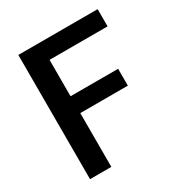

<svg xmlns="http://www.w3.org/2000/svg" viewBox="-165 -819 884 937"><g transform="rotate(-30 276.5 -350.0)"><path d="M72 0V-700H519V-603H192V-398H460V-303H192V0Z"/></g></svg>

Font: DM Sans 12pt SemiBold
Style: Regular
Weight: 600
Version: Version 4.004;gftools[0.9.30]